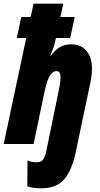

<svg xmlns="http://www.w3.org/2000/svg" viewBox="-33 -780 539 1040"><path d="M189 240Q275 240 316 190Q357 140 377 45L456 -330Q465 -370 465 -409Q465 -468 435.5 -504Q406 -540 353 -540Q316 -540 290 -524Q264 -508 242 -478H239Q247 -496 254.5 -516.5Q262 -537 266 -556L270 -574H347L372 -688H294L310 -760H149L133 -688H82L58 -574H109L-13 0H149L209 -287Q222 -348 238 -371.5Q254 -395 273 -395Q295 -395 295 -360Q295 -342 291.5 -323Q288 -304 284 -284L219 32Q214 60 203.5 79.5Q193 99 165 99Q155 99 139.5 96.5Q124 94 116 89L115 229Q135 236 153.5 238Q172 240 189 240Z"/></svg>

Font: Noto Sans Display Condensed Black
Style: Italic
Weight: 900
Width: 3
Italic angle: -192°
Designer: Monotype Design Team
Foundry: Monotype Imaging Inc.
Version: Version 1.900